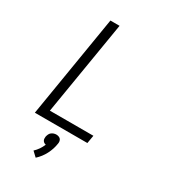

<svg xmlns="http://www.w3.org/2000/svg" viewBox="-231 -847 1062 1200"><g transform="rotate(30 300.0 -247.0)"><path d="M81 0 202 -735H268L156 -58H470L460 0ZM226 241 192 209Q208 194 220 176.5Q232 159 240 139Q233 138 227 134Q221 130 217.5 124Q214 118 213.5 110.5Q213 103 214 96Q216 87 220 78Q224 69 231.5 63Q239 57 248 54Q257 51 266 51Q275 51 283.5 54Q292 57 297 63Q302 69 303.5 78Q305 87 303 96Q297 136 277.5 174Q258 212 226 241Z"/></g></svg>

Font: Iosevka Curly Light Extended
Style: Italic
Weight: 300
Width: 7
Italic angle: -9°
Monospace: yes
Designer: Belleve Invis
Foundry: Belleve Invis
Version: Version 11.1.0; ttfautohint (v1.8.3)